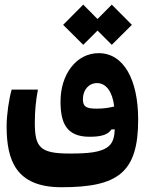

<svg xmlns="http://www.w3.org/2000/svg" viewBox="-20 -575 626 821"><path d="M242.7 225.6C482.9 225.6 570.8 164.6 570.8 -63C570.8 -234.9 508.8 -347.7 401.9 -347.7C306.2 -347.7 238.8 -256.8 238.8 -141.6C238.8 -52.2 261.7 9.8 362.8 9.8C417.5 9.8 441.9 -0.5 456.5 -21.5L470.7 -22C469.7 6.8 464.4 33.2 445.3 49.8C413.1 78.1 351.6 81.5 276.9 81.5C149.9 81.5 128.9 54.2 128.9 -51.3C128.9 -101.1 133.3 -144.5 142.1 -191.9H29.8C18.6 -152.8 8.3 -85.4 8.3 -35.2C8.3 110.8 48.3 225.6 242.7 225.6ZM458 -383.3 543.9 -468.8 458 -555.2 397 -493.7 335.9 -555.2 250 -468.8 335.9 -383.3 397 -444.3ZM468.3 -119.6C444.8 -113.8 422.4 -110.4 393.6 -110.4C349.1 -110.4 334.5 -118.2 334.5 -150.9C334.5 -189 358.4 -219.7 395 -219.7C434.1 -219.7 461.4 -181.6 468.3 -119.6Z"/></svg>

Font: Cascadia Code
Style: Bold
Weight: 700
Monospace: yes
Designer: Aaron Bell
Foundry: Saja Typeworks
Version: Version 2404.023